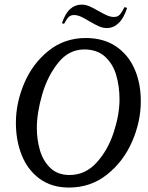

<svg xmlns="http://www.w3.org/2000/svg" viewBox="-20 -801 645 837"><path d="M280.8 16.6Q375 16.6 446.3 -39.8Q517.6 -96.2 555.7 -183.3Q593.8 -270.5 593.8 -359.9Q593.8 -439 566.2 -501.2Q538.6 -563.5 484.6 -599.4Q430.7 -635.3 354 -635.3Q261.2 -635.3 191.9 -579.8Q122.6 -524.4 85.9 -438.7Q49.3 -353 49.3 -265.6Q49.3 -188 75 -124Q100.6 -60.1 152.8 -21.7Q205.1 16.6 280.8 16.6ZM347.2 -585.4Q403.8 -585.4 438.2 -553.7Q472.7 -522 486.8 -472.9Q501 -423.8 501 -367.7Q501 -301.8 475.8 -224.4Q450.7 -147 401.4 -92.5Q352.1 -38.1 283.2 -38.1Q231.4 -38.1 199.5 -68.8Q167.5 -99.6 154.1 -146Q140.6 -192.4 140.6 -243.7Q140.6 -308.1 163.8 -388.7Q187 -469.2 233.6 -527.3Q280.3 -585.4 347.2 -585.4ZM302.2 -735.4Q316.9 -735.4 332.3 -728.5Q347.7 -721.7 370.1 -708Q395 -693.4 411.9 -686Q428.7 -678.7 445.8 -678.7Q474.6 -678.7 497.3 -700.4Q520 -722.2 534.2 -766.6L522.9 -770Q511.2 -747.1 502 -737.1Q492.7 -727.1 477.1 -727.1Q462.4 -727.1 447.3 -733.6Q432.1 -740.2 409.7 -752.9Q385.3 -767.1 369.1 -773.9Q353 -780.8 335.9 -780.8Q307.1 -780.8 285.6 -761.5Q264.2 -742.2 250 -699.7L259.3 -697.3Q270 -717.3 278.8 -726.3Q287.6 -735.4 302.2 -735.4Z"/></svg>

Font: Radley
Style: Italic
Weight: 400
Italic angle: -12°
Designer: Vernon Adams
Foundry: Vernon Adams
Version: Version 1.003; ttfautohint (v1.6)